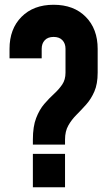

<svg xmlns="http://www.w3.org/2000/svg" viewBox="-20 -786 465 806"><path d="M118 -179V-200Q118 -255 131.8 -290.5Q145.5 -326 166 -349.8Q186.5 -373.5 207 -392.2Q227.5 -411 241.2 -431.2Q255 -451.5 255 -481V-581Q255 -603.5 242 -617.2Q229 -631 205 -631Q181 -631 168 -617.2Q155 -603.5 155 -581V-541H20V-581Q20 -664.5 70.2 -715.2Q120.5 -766 205 -766Q290 -766 340 -715.2Q390 -664.5 390 -581V-481Q390 -433.5 376.2 -402Q362.5 -370.5 342 -347.5Q321.5 -324.5 301 -304Q280.5 -283.5 266.8 -259.2Q253 -235 253 -200V-179ZM118 0V-140H253V0Z"/></svg>

Font: Mohave Light
Style: Bold
Weight: 700
Version: Version 2.003